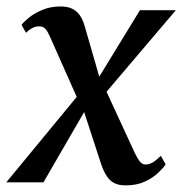

<svg xmlns="http://www.w3.org/2000/svg" viewBox="-42 -564 564 594"><path d="M346 9.5Q326.5 9.5 312.8 3Q299 -3.5 289.2 -17.8Q279.5 -32 271.5 -54.5L206 -255L237.5 -250.5L92.5 0H-22.5L219.5 -293.5L209 -233.5L113 -449.5Q106.5 -465 99.2 -473.8Q92 -482.5 79.5 -482.5Q67 -482.5 56.5 -476.5Q46 -470.5 38.5 -462.5L24.5 -487Q31.5 -496.5 48 -509.8Q64.5 -523 89.2 -533.5Q114 -544 145.5 -544Q166 -544 180.2 -537.5Q194.5 -531 204 -518Q213.5 -505 219.5 -485L275 -292.5L245 -294L391 -532.5H502L262 -250L273.5 -310.5L374.5 -92Q382.5 -75 390 -65Q397.5 -55 409 -55Q419.5 -55 430.8 -61.8Q442 -68.5 455.5 -82L470.5 -55.5Q463 -44 446.8 -28.8Q430.5 -13.5 405.8 -2Q381 9.5 346 9.5Z"/></svg>

Font: Merriweather 72pt Medium
Style: Italic
Weight: 500
Italic angle: -7.8°
Version: Version 2.101